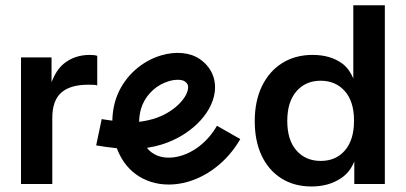

<svg xmlns="http://www.w3.org/2000/svg" viewBox="-20 -687 1508 713"><path d="M313.4 -483.1C276.5 -483.1 244.8 -472.6 218.4 -451.7C197.4 -435.1 182.7 -410.8 171.4 -382.1V-473.9H58V-3.7H174.2V-248.9C174.2 -291.9 185.3 -323.3 207.4 -342.9C229.5 -362.6 263 -372.4 307.9 -372.4C315.9 -372.4 322.7 -372.3 328.2 -372C333.7 -371.7 338 -370.9 341.1 -369.7V-479.4C335.6 -481.8 326.4 -483.1 313.5 -483.1Z M785.6 -219.9C751.7 -160.3 696.6 -117.3 638.4 -105C601.5 -97.1 567.5 -102.7 543.1 -120.9C536.6 -125.6 530.7 -131.4 525.6 -137.8C546.6 -141.2 565.5 -145.7 579.7 -150.1C683.5 -181.9 764.7 -260.7 777 -341.9C784.7 -392.6 764.5 -438.4 721.7 -467.8C685.5 -492.4 633.5 -497.4 579 -481.5C506.9 -460.3 446.2 -406.2 417 -336.9C404.7 -307.9 397.8 -274 397.2 -239C380.6 -241.1 365.3 -243.3 357.7 -244.8L337.1 -147.2C351.9 -144.1 385.2 -139.6 413.9 -136.5C427.9 -98.8 450.8 -64.8 483.7 -40.5C518.5 -14.9 560.8 -1.7 606.4 -1.7C623.5 -1.7 641.1 -3.5 659 -7.3C744.7 -25.4 824.4 -86.5 872.3 -170.6L785.5 -220ZM509 -298C526.8 -340 563.5 -372.8 607.2 -385.6C619.8 -389.3 630.8 -390.7 640 -390.7C652.4 -390.7 661.2 -388.1 665.3 -385.3C676.6 -377.6 680.2 -369.7 678.2 -356.9C672.6 -319.7 623.2 -268 550.3 -245.6C539.5 -242.2 519.5 -237.5 496.6 -234.6C496.9 -257.3 501.2 -279.4 509 -298Z M1292 -667.4V-395.8C1282.6 -417.5 1270 -437 1250.5 -451.3C1221.6 -472.5 1185 -483.1 1140.8 -483.1C1097.8 -483.1 1060.1 -472.9 1027.9 -452.7C995.6 -432.4 970.6 -403.8 952.7 -366.9C934.9 -330 926 -286.7 926 -236.9C926 -187.8 934.6 -145.1 951.8 -108.8C969 -72.5 993.5 -44.4 1025.1 -24.4C1056.8 -4.5 1094.1 5.5 1137.1 5.5C1179.5 5.5 1216.1 -4.8 1246.8 -25.4C1270.6 -41.3 1285.5 -62.7 1295.7 -87V-3.7H1409.1V-667.4ZM1261.1 -128.6C1238.7 -102.5 1208.7 -89.4 1171.2 -89.4C1133.7 -89.4 1103.6 -102.3 1080.9 -128.2C1058.1 -154 1046.8 -190.5 1046.8 -237.9C1046.8 -285.2 1058.1 -321.9 1080.9 -348C1103.6 -374.1 1133.4 -387.2 1170.3 -387.2C1207.8 -387.2 1237.9 -374.3 1260.6 -348.5C1283.4 -322.7 1294.7 -286.1 1294.7 -238.8C1294.7 -191.5 1283.5 -154.7 1261.1 -128.6Z"/></svg>

Font: Diatome Awesome Semibold
Style: Regular
Weight: 400
Designer: 15.100.17
Foundry: 15.100.17
Version: Version 1.005;Fontself Maker 3.5.8